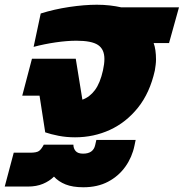

<svg xmlns="http://www.w3.org/2000/svg" viewBox="-95 -570 776 811"><path d="M222 10Q185 10 152 3.5Q119 -3 96 -11L72 -166H-1L40 -322H225L253 -149Q284 -160 306 -189.5Q328 -219 340 -273Q346 -300 346 -321Q346 -362 319 -380Q292 -398 228 -398Q188 -398 140 -391Q92 -384 47 -372L77 -513Q134 -531 197.5 -540.5Q261 -550 314 -550Q343 -550 369 -547Q395 -544 417 -539H661L619 -388H554Q559 -375 561.5 -357Q564 -339 564 -319Q564 -308 562.5 -296Q561 -284 559 -272Q538 -178 488 -115.5Q438 -53 369.5 -21.5Q301 10 222 10ZM257 221Q212 221 182 209Q152 197 133 176Q114 195 86.5 206.5Q59 218 23 218H-75L-37 75H32Q60 75 70 67.5Q80 60 90 41H215Q215 57 224.5 68Q234 79 256 79Q299 79 307 43L312 21H478L473 45Q463 94 434.5 134Q406 174 361.5 197.5Q317 221 257 221Z"/></svg>

Font: Kanit ExtraBold
Style: Italic
Weight: 800
Italic angle: -12°
Designer: Katatrad Team
Foundry: CadsonDemak
Version: Version 2.000; ttfautohint (v1.8.3)